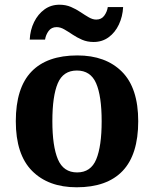

<svg xmlns="http://www.w3.org/2000/svg" viewBox="-20 -784 654 814"><path d="M305 10Q185 10 116 -59.5Q47 -129 47 -270Q47 -411 113 -480Q179 -549 308 -549Q428 -549 497 -480Q566 -411 566 -270Q566 -129 500 -59.5Q434 10 305 10ZM307 -53Q365 -53 388 -108.5Q411 -164 411 -270Q411 -377 387.5 -431Q364 -485 306 -485Q248 -485 225 -431Q202 -377 202 -270Q202 -164 225.5 -108.5Q249 -53 307 -53ZM377 -606Q350 -606 328 -615.5Q306 -625 287.5 -637.5Q269 -650 252.5 -659.5Q236 -669 220 -669Q198 -669 186 -652.5Q174 -636 171 -616H106Q108 -657 124.5 -690.5Q141 -724 168.5 -744Q196 -764 232 -764Q259 -764 281 -754.5Q303 -745 321.5 -732.5Q340 -720 356.5 -710.5Q373 -701 388 -701Q410 -701 422 -717.5Q434 -734 437 -754H502Q500 -714 484 -680Q468 -646 440.5 -626Q413 -606 377 -606Z"/></svg>

Font: Noto Serif Ethiopic
Style: Bold
Weight: 700
Designer: Monotype Design Team
Foundry: Monotype Imaging Inc.
Version: Version 2.102; ttfautohint (v1.8.4.7-5d5b)